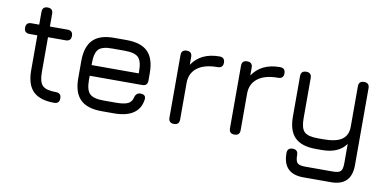

<svg xmlns="http://www.w3.org/2000/svg" viewBox="-75 -845 2597 1275"><g transform="rotate(10 1223.0 -208.0)"><path d="M306 0Q210 0 164.5 -45Q119 -90 119 -186V-422H66Q30 -422 30 -458Q30 -494 66 -494H119V-580Q119 -616 155 -616Q191 -616 191 -580V-494H310Q346 -494 346 -458Q346 -422 310 -422H191V-186Q191 -120 215.5 -96Q240 -72 306 -72Q342 -72 342 -36Q342 0 306 0Z M626 0Q529 0 482.5 -46Q436 -92 436 -189V-304Q436 -402 482.5 -448.5Q529 -495 626 -494H708Q806 -494 852 -448Q898 -402 898 -304V-254Q898 -218 862 -218H508V-189Q508 -122 533.5 -97Q559 -72 626 -72H708Q764 -72 790 -84Q816 -96 823 -126Q831 -160 861 -160Q901 -160 895 -123Q876 0 708 0ZM626 -422Q558 -423 533 -397.5Q508 -372 508 -304V-290H826V-304Q826 -372 801 -397Q776 -422 708 -422Z M1150 -36Q1150 0 1114 0Q1078 0 1078 -36V-458Q1078 -494 1114 -494Q1150 -494 1150 -458V-405Q1210 -494 1335 -494Q1371 -494 1371 -458Q1371 -422 1335 -422Q1245 -422 1197.5 -385Q1150 -348 1150 -283Z M1558 -36Q1558 0 1522 0Q1486 0 1486 -36V-458Q1486 -494 1522 -494Q1558 -494 1558 -458V-405Q1618 -494 1743 -494Q1779 -494 1779 -458Q1779 -422 1743 -422Q1653 -422 1605.5 -385Q1558 -348 1558 -283Z M2022 200Q1884 200 1884 61Q1884 25 1920 25Q1956 25 1956 61Q1956 101 1969 114.5Q1982 128 2022 128H2208Q2248 128 2261 114.5Q2274 101 2274 61V-70Q2225 0 2112 0H2071Q1975 0 1929.5 -45Q1884 -90 1884 -186V-458Q1884 -494 1920 -494Q1956 -494 1956 -458V-186Q1956 -120 1980.5 -96Q2005 -72 2071 -72H2112Q2196 -72 2235 -100Q2274 -128 2274 -186V-458Q2274 -494 2310 -494Q2346 -494 2346 -458V61Q2346 200 2208 200Z"/></g></svg>

Font: Jura SemiBold
Style: Regular
Weight: 600
Designer: Daniel Johnson, Alexei Vanyashin
Foundry: Daniel Johnson
Version: Version 5.103